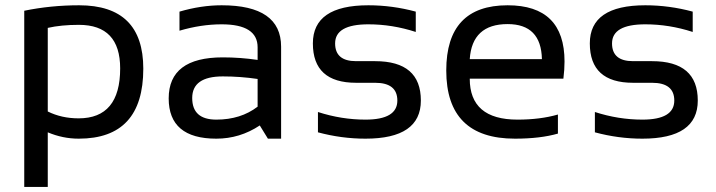

<svg xmlns="http://www.w3.org/2000/svg" viewBox="-20 -533 2751 738"><path d="M163.6 -104.5Q216.8 -78.1 282.2 -78.1Q441.9 -78.1 441.9 -270Q441.9 -437.5 283.2 -437.5Q214.8 -437.5 163.6 -425.8ZM73.2 -491.7Q175.3 -512.7 284.2 -512.7Q530.8 -512.7 530.8 -269Q530.8 0 282.7 0Q221.2 0 163.6 -24.4V185.5H73.2Z M628.4 -154.8Q628.4 -312.5 836.4 -312.5Q903.3 -312.5 970.2 -302.7V-351.1Q970.2 -439.5 832 -439.5Q752.9 -439.5 669.9 -415V-488.3Q752.9 -512.7 832 -512.7Q1060.5 -512.7 1060.5 -353.5V0H1009.8L978.5 -50.8Q901.9 0 811.5 0Q628.4 0 628.4 -154.8ZM836.4 -239.3Q718.8 -239.3 718.8 -156.2Q718.8 -73.2 811.5 -73.2Q905.3 -73.2 970.2 -123V-229.5Q903.3 -239.3 836.4 -239.3Z M1202.1 -24.4V-102.5Q1292.5 -73.2 1384.8 -73.2Q1507.3 -73.2 1507.3 -146.5Q1507.3 -214.8 1421.9 -214.8H1348.6Q1182.6 -214.8 1182.6 -366.2Q1182.6 -512.7 1396 -512.7Q1487.8 -512.7 1578.1 -488.3V-410.2Q1487.8 -439.5 1396 -439.5Q1268.1 -439.5 1268.1 -366.2Q1268.1 -297.9 1348.6 -297.9H1421.9Q1597.7 -297.9 1597.7 -146.5Q1597.7 0 1384.8 0Q1292.5 0 1202.1 -24.4Z M1931.2 -512.7Q2149.9 -512.7 2149.9 -296.4Q2149.9 -265.6 2145.5 -230.5H1785.6Q1785.6 -73.2 1969.2 -73.2Q2056.6 -73.2 2124.5 -92.8V-19.5Q2056.6 0 1959.5 0Q1695.3 0 1695.3 -262.2Q1695.3 -512.7 1931.2 -512.7ZM1785.6 -305.7H2063Q2060.1 -440.4 1931.2 -440.4Q1794.4 -440.4 1785.6 -305.7Z M2266.6 -24.4V-102.5Q2356.9 -73.2 2449.2 -73.2Q2571.8 -73.2 2571.8 -146.5Q2571.8 -214.8 2486.3 -214.8H2413.1Q2247.1 -214.8 2247.1 -366.2Q2247.1 -512.7 2460.4 -512.7Q2552.2 -512.7 2642.6 -488.3V-410.2Q2552.2 -439.5 2460.4 -439.5Q2332.5 -439.5 2332.5 -366.2Q2332.5 -297.9 2413.1 -297.9H2486.3Q2662.1 -297.9 2662.1 -146.5Q2662.1 0 2449.2 0Q2356.9 0 2266.6 -24.4Z"/></svg>

Font: Sansation
Style: Regular
Weight: 400
Designer: Bernd Montag
Version: Version 1.301